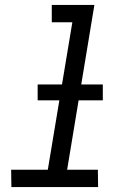

<svg xmlns="http://www.w3.org/2000/svg" viewBox="-20 -755 540 775"><path d="M376 0H26L25 -70H173L272 -665H189V-735H361L251 -70H375ZM395 -350H132V-414H395Z"/></svg>

Font: Iosevka Custom
Style: Italic
Weight: 400
Italic angle: -9°
Monospace: yes
Designer: Belleve Invis
Foundry: Belleve Invis
Version: Version 30.3.3; ttfautohint (v1.8.3)